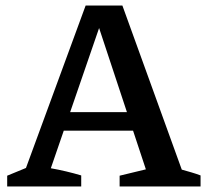

<svg xmlns="http://www.w3.org/2000/svg" viewBox="-20 -675 746 695"><path d="M638 -61Q656 -56 673 -51Q690 -46 706 -40V0H413V-39L508 -62L325 -615H353L164 -66Q192 -61 219.5 -54.5Q247 -48 274 -40V0H6V-39L74 -67L290 -655H423ZM175 -202V-269H529V-202Z"/></svg>

Font: Piazzolla 24pt SemiBold
Style: Regular
Weight: 600
Designer: Juan Pablo del Peral
Foundry: Huerta Tipografica
Version: Version 2.005